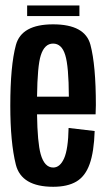

<svg xmlns="http://www.w3.org/2000/svg" viewBox="-20 -694 403 718"><path d="M179 4.5Q60 4.5 39.2 -78.5Q18.5 -161.5 18.5 -298.5Q18.5 -448.5 39.5 -525.8Q60.5 -603 178.5 -603Q298 -603 318.2 -526.5Q338.5 -450 338.5 -301Q338.5 -282.5 337.5 -266.5H118.5Q120 -161.5 132 -118Q146 -67.5 179 -67.5Q204.5 -67.5 219.8 -102Q235 -136.5 236.5 -215.5L334 -204Q331.5 -126 315.2 -80.5Q299 -35 265.8 -15.2Q232.5 4.5 179 4.5ZM118.5 -332.5H237.5Q237 -446.5 224 -488Q211 -531 178.5 -531Q146.5 -531 132.5 -487Q120 -448 118.5 -332.5ZM81.5 -634V-673.5H277V-634Z"/></svg>

Font: Anybody Condensed Medium
Style: Regular
Weight: 500
Width: 3
Designer: Tyler Finck
Foundry: Etcetera Type Company
Version: Version 1.010; ttfautohint (v1.8.3) -l 8 -r 50 -G 200 -x 14 